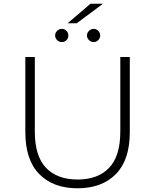

<svg xmlns="http://www.w3.org/2000/svg" viewBox="-20 -1006 833 1031"><path d="M396 5Q266 5 191 -71Q116 -147 116 -297V-700H167V-299Q167 -168 227 -105Q287 -42 397 -42Q506 -42 566 -105Q626 -168 626 -299V-700H677V-297Q677 -147 602 -71Q527 5 396 5ZM483 -780Q469 -780 458 -790.5Q447 -801 447 -815Q447 -830 458 -840.5Q469 -851 483 -851Q497 -851 507.5 -840.5Q518 -830 518 -815Q518 -801 507.5 -790.5Q497 -780 483 -780ZM312 -780Q298 -780 287 -790.5Q276 -801 276 -815Q276 -830 287 -840.5Q298 -851 312 -851Q327 -851 337 -840.5Q347 -830 347 -815Q347 -801 337 -790.5Q327 -780 312 -780ZM343 -881 466 -986H533L392 -881Z"/></svg>

Font: Montserrat Thin Light
Style: Regular
Weight: 300
Version: Version 9.000